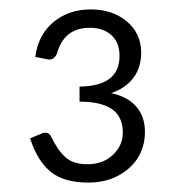

<svg xmlns="http://www.w3.org/2000/svg" viewBox="-20 -834 381 408"><path d="M44 -540 68 -550Q71 -552 76 -552Q85 -552 89 -543Q103 -514 119.5 -499.5Q136 -485 166 -485Q199 -485 220 -505Q241 -525 241 -552Q241 -586 218 -602Q195 -618 149 -618V-650Q234 -651 234 -715Q234 -744 216.5 -759.5Q199 -775 171 -775Q116 -775 101 -720Q94 -705 81 -708L55 -713Q61 -760 93.5 -787Q126 -814 173 -814Q219 -814 249.5 -788.5Q280 -763 280 -722Q280 -690 263 -668Q246 -646 216 -636Q251 -629 269.5 -607.5Q288 -586 288 -554Q288 -506 253.5 -476Q219 -446 168 -446Q115 -446 87 -469.5Q59 -493 44 -540Z"/></svg>

Font: Aleo Light
Style: Regular
Weight: 300
Designer: Alessio Laiso
Foundry: Alessio Laiso
Version: Version 2.000